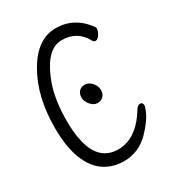

<svg xmlns="http://www.w3.org/2000/svg" viewBox="-176 -816 852 935"><g transform="rotate(-30 250.0 -348.0)"><path d="M247 16Q186 16 138 -15.5Q90 -47 62.5 -116Q35 -185 35 -293Q35 -468 105.5 -590Q176 -712 280 -712Q386 -712 452 -619Q454 -615 454 -610Q454 -597 443 -579Q432 -561 419 -561Q410 -561 405 -570Q364 -647 277 -647Q183 -647 126 -477Q102 -396 102 -295Q102 -48 251 -48Q355 -48 430 -173Q440 -188 453 -188Q468 -188 468 -169Q468 -164 460 -144Q443 -100 390 -45Q329 16 247 16ZM309.5 -307Q297 -294 276 -294Q255 -294 238 -314.5Q221 -335 221 -356Q221 -377 233 -390Q245 -403 266 -403Q287 -403 304.5 -383.5Q322 -364 322 -342Q322 -320 309.5 -307Z"/></g></svg>

Font: LXGW WenKai Mono Lite
Style: Regular
Weight: 400
Monospace: yes
Designer: LXGW / Fontworks Inc.
Foundry: LXGW / Fontworks Inc.
Version: Version 1.520; June 14, 2025